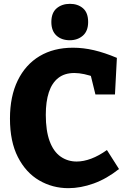

<svg xmlns="http://www.w3.org/2000/svg" viewBox="-20 -969 666 1002"><path d="M337 13Q254 13 184.5 -27.5Q115 -68 73.5 -149Q32 -230 32 -350Q32 -466 72.5 -549Q113 -632 186.5 -676Q260 -720 361 -720Q415 -720 470.5 -707Q526 -694 590 -667L580 -476H478L450 -590L480 -564Q448 -576 420 -582Q392 -588 368 -588Q317 -588 284 -562Q251 -536 235 -487.5Q219 -439 219 -370Q219 -287 239 -232.5Q259 -178 296 -152Q333 -126 380 -126Q416 -126 456 -141Q496 -156 538 -186L601 -87Q537 -36 469 -11.5Q401 13 337 13ZM344 -759Q301 -759 274.5 -783.5Q248 -808 248 -854Q248 -902 275.5 -925.5Q303 -949 345 -949Q386 -949 413 -926Q440 -903 440 -854Q440 -807 412.5 -783Q385 -759 344 -759Z"/></svg>

Font: Bitter Thin ExtraBold
Style: Regular
Weight: 800
Version: Version 3.020